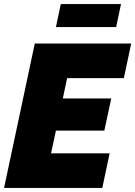

<svg xmlns="http://www.w3.org/2000/svg" viewBox="-23 -924 665 944"><path d="M148 -710H622L586 -540H307L286 -440H524L490 -282H252L228 -170H516L480 0H-3ZM252 -791 276 -904H572L548 -791Z"/></svg>

Font: Raleway Black
Style: Italic
Weight: 900
Italic angle: -12°
Designer: Matt McInerney, Pablo Impallari, Rodrigo Fuenzalida
Foundry: Matt McInerney, Pablo Impallari, Rodrigo Fuenzalida
Version: Version 4.101;RELEASE